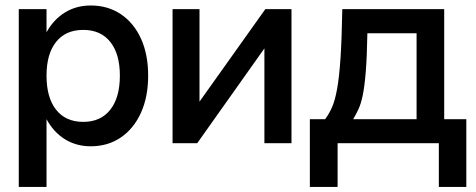

<svg xmlns="http://www.w3.org/2000/svg" viewBox="-20 -534 1776 716"><path d="M50 -500H153.5V-413.5Q179.5 -461 221.8 -487.2Q264 -513.5 318.5 -513.5Q382.5 -513.5 430.8 -481Q479 -448.5 505.8 -389.8Q532.5 -331 532.5 -252Q532.5 -173 505.8 -113.8Q479 -54.5 430.8 -21.5Q382.5 11.5 318.5 11.5Q264 11.5 221.8 -15Q179.5 -41.5 153.5 -89.5V163H50ZM427 -252Q427 -333 391.2 -377.8Q355.5 -422.5 290.5 -422.5Q225 -422.5 189.2 -377.8Q153.5 -333 153.5 -252Q153.5 -170 189.2 -124.8Q225 -79.5 290.5 -79.5Q355.5 -79.5 391.2 -124.8Q427 -170 427 -252Z M724 -500V-155L969.5 -500H1067V0H966V-353.5L715.5 0H623.5V-500Z M1256.5 -500H1636.5V-89.5H1719V163H1616.5V0H1239V163H1135.5V-89.5H1192.5Q1207.5 -109.5 1218.5 -134.8Q1229.5 -160 1237.2 -202.8Q1245 -245.5 1249.8 -316.8Q1254.5 -388 1256.5 -500ZM1297 -89.5H1533.5V-410H1350Q1348.5 -321.5 1344 -266.5Q1339.5 -211.5 1332.8 -179Q1326 -146.5 1316.8 -126.8Q1307.5 -107 1297 -89.5Z"/></svg>

Font: Overused Grotesk Medium
Style: Regular
Weight: 525
Version: Version 0.004